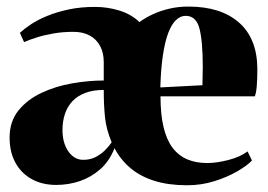

<svg xmlns="http://www.w3.org/2000/svg" viewBox="-20 -538 795 570"><path d="M147 11Q105 11 73.8 -6.5Q42.5 -24 25.5 -55.5Q8.5 -87 8.5 -129.5Q8.5 -177.5 34.8 -210Q61 -242.5 103 -262.2Q145 -282 194 -290.5Q243 -299 288 -299V-354Q288 -381.5 277 -401.8Q266 -422 245.8 -432.8Q225.5 -443.5 198 -443.5Q166 -443.5 137.8 -438.5Q109.5 -433.5 87.8 -426.5Q66 -419.5 51.5 -413L39 -440.5Q52 -452.5 72.2 -466Q92.5 -479.5 120.8 -491Q149 -502.5 184.2 -510Q219.5 -517.5 262 -517.5Q300 -517.5 335 -506.5Q370 -495.5 394 -472.5Q412.5 -486 435 -496.2Q457.5 -506.5 483.8 -512.5Q510 -518.5 539.5 -518.5Q635 -518.5 689 -471.5Q743 -424.5 744 -335Q744 -301.5 742.2 -281.8Q740.5 -262 736.5 -252H456.5Q456.5 -198.5 465.5 -160.8Q474.5 -123 492.2 -99.5Q510 -76 535.8 -65Q561.5 -54 595 -54Q623.5 -54 658.8 -63.2Q694 -72.5 715 -88.5L728 -61.5Q714 -46.5 684.2 -29.2Q654.5 -12 616 0Q577.5 12 535.5 12Q480.5 12 438.8 -1Q397 -14 367.5 -38.8Q338 -63.5 320 -98Q304.5 -59 277.2 -35.2Q250 -11.5 216.5 -0.2Q183 11 147 11ZM456 -278.5 581 -285Q581.5 -299.5 581.5 -312.5Q581.5 -325.5 582 -339.5Q582 -415 572.2 -453Q562.5 -491 531 -491Q515.5 -491 502.2 -478.2Q489 -465.5 479.2 -439.5Q469.5 -413.5 463.5 -373.2Q457.5 -333 456 -278.5ZM227 -63.5Q247.5 -63.5 263.2 -71.5Q279 -79.5 291 -91.2Q303 -103 311.5 -115.5Q295.5 -154 291.8 -189.2Q288 -224.5 288 -271Q256.5 -271 233.2 -262.2Q210 -253.5 195 -237.5Q180 -221.5 172.8 -199.8Q165.5 -178 165.5 -152Q165.5 -113.5 183 -88.5Q200.5 -63.5 227 -63.5Z"/></svg>

Font: Merriweather 144pt ExtraBold
Style: Regular
Weight: 800
Version: Version 2.100